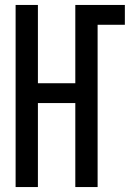

<svg xmlns="http://www.w3.org/2000/svg" viewBox="-20 -755 540 775"><path d="M43 0V-735H133V-419H284V-735H484V-655H374V0H284V-339H133V0Z"/></svg>

Font: Iosevka Bendy Medium
Style: Regular
Weight: 500
Monospace: yes
Designer: Belleve Invis
Foundry: Belleve Invis
Version: Version 30.1.2